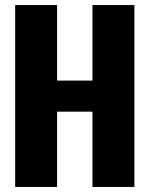

<svg xmlns="http://www.w3.org/2000/svg" viewBox="-20 -740 592 760"><path d="M346 -421V-720H512V0H346V-298H206V0H40V-720H206V-421Z"/></svg>

Font: Akshar
Style: Bold
Weight: 700
Designer: Tall Chai
Foundry: Tall Chai
Version: Version 1.000